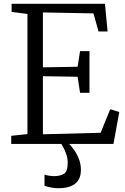

<svg xmlns="http://www.w3.org/2000/svg" viewBox="-20 -763 663 1018"><path d="M125.5 -52V-689L41.5 -700V-743H536.5L550.5 -596H502.5L475.5 -692L207.5 -697V-406L391.5 -409L404.5 -492H454.5V-271H404.5L391.5 -356L207.5 -359V-51L513.5 -59L564.5 -184L612.5 -169L581.5 0H39.5V-43ZM290.5 235Q270.5 235 250 231Q229.5 227 216 222V163Q226.5 166.5 241 168.8Q255.5 171 263 171Q300 171 319.5 158.2Q339 145.5 339 100Q339 79 332.5 58.5Q326 38 317.8 22.2Q309.5 6.5 305 0L328 -6L346 0Q356.5 9.5 371.5 30Q386.5 50.5 397.8 78.5Q409 106.5 409 138Q409 172 394.5 193.5Q380 215 353.5 225Q327 235 290.5 235Z"/></svg>

Font: Merriweather 7pt Light
Style: Regular
Weight: 300
Designer: Eben Sorkin
Foundry: Eben Sorkin
Version: Version 2.200;gftools[0.9.31]